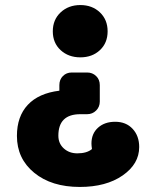

<svg xmlns="http://www.w3.org/2000/svg" viewBox="-20 -500 615 760"><path d="M375.5 -301.5Q345 -273 298 -273Q251 -273 220 -301.5Q189 -330 189 -376Q189 -422 220 -451Q251 -480 298 -480Q345 -480 375.5 -451Q406 -422 406 -376Q406 -330 375.5 -301.5ZM436 -18Q479 -18 505 10Q531 38 531 82Q531 149 465.5 194.5Q400 240 296 240Q184 240 115.5 184Q47 128 47 38Q47 -39 90 -85Q133 -131 215 -141V-163Q215 -185 229 -199Q243 -213 264 -213H325Q346 -213 360.5 -199Q375 -185 375 -163V-98Q375 -77 360.5 -62.5Q346 -48 325 -48H298Q211 -48 211 37Q211 68 232.5 87.5Q254 107 286 107Q324 107 344 90Q342 76 342 68Q342 29 368 5.5Q394 -18 436 -18Z"/></svg>

Font: Solway ExtraBold
Style: Regular
Weight: 800
Designer: Mariya V. Pigoulevskaya
Foundry: The Northern Block Ltd.
Version: Version 1.000;hotconv 1.0.109;makeotfexe 2.5.65596